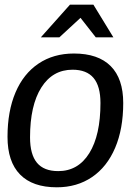

<svg xmlns="http://www.w3.org/2000/svg" viewBox="-20 -788 595 818"><path d="M12 -205Q12 -314 46 -394Q80 -474 144 -517Q208 -560 295 -560Q398 -560 451.5 -506.5Q505 -453 505 -349Q505 -239 470.5 -158Q436 -77 372 -33.5Q308 10 222 10Q119 10 65.5 -44.5Q12 -99 12 -205ZM408 -349Q408 -421 378.5 -456Q349 -491 289 -491Q204 -491 156 -415Q108 -339 108 -203Q108 -130 137.5 -94.5Q167 -59 228 -59Q313 -59 360.5 -135.5Q408 -212 408 -349ZM278 -768H378L463 -629H388L323 -712L233 -629H154Z"/></svg>

Font: Krub Medium
Style: Italic
Weight: 500
Italic angle: -8°
Designer: Ekaluck Peanpanawate
Foundry: Cadson Demak Co.,Ltd.
Version: Version 1.000; ttfautohint (v1.6)